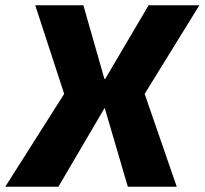

<svg xmlns="http://www.w3.org/2000/svg" viewBox="-60 -710 778 730"><path d="M490 -353 612 0H426L338 -300L162 0H-40L184 -353L74 -690H257L337 -410H340L505 -690H698Z"/></svg>

Font: Exo 2.0 Extra Bold
Style: Italic
Weight: 800
Italic angle: -8°
Designer: Natanael Gama
Version: Version 1.001;PS 001.001;hotconv 1.0.70;makeotf.lib2.5.58329